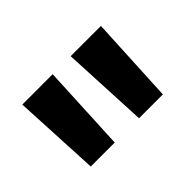

<svg xmlns="http://www.w3.org/2000/svg" viewBox="-58 -880 548 548"><g transform="rotate(-45 216.0 -605.5)"><path d="M172.9 -737.3 160.2 -474.1H63.5L50.3 -737.3ZM367.7 -737.3 354.5 -474.1H258.3L245.6 -737.3Z"/></g></svg>

Font: Epilogue ExtraBold
Style: Regular
Weight: 800
Designer: Tyler Finck
Foundry: Etcetera Type Co
Version: Version 2.112